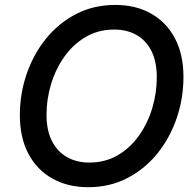

<svg xmlns="http://www.w3.org/2000/svg" viewBox="-20 -758 804 788"><path d="M341.8 10.3Q257.8 10.3 194.6 -25.4Q131.3 -61 96.4 -127.2Q61.5 -193.4 61.5 -285.6Q61.5 -372.6 89.1 -453.6Q116.7 -534.7 168.2 -598.6Q219.7 -662.6 292 -700.2Q364.3 -737.8 453.1 -737.8Q537.6 -737.8 600.3 -702.1Q663.1 -666.5 698 -600.6Q732.9 -534.7 732.9 -442.4Q732.9 -354.5 705.3 -273.4Q677.7 -192.4 626.2 -128.4Q574.7 -64.5 502.7 -27.1Q430.7 10.3 341.8 10.3ZM346.2 -90.8Q411.6 -90.8 463.1 -120.8Q514.6 -150.9 550.5 -201.7Q586.4 -252.4 605 -314.7Q623.5 -377 623.5 -440.9Q623.5 -504.9 601.6 -548.6Q579.6 -592.3 540.3 -614.5Q501 -636.7 448.7 -636.7Q383.3 -636.7 331.8 -606.4Q280.3 -576.2 244.4 -525.6Q208.5 -475.1 189.7 -413.1Q170.9 -351.1 170.9 -287.1Q170.9 -223.1 193.1 -179.4Q215.3 -135.7 254.9 -113.3Q294.4 -90.8 346.2 -90.8Z"/></svg>

Font: Inter 17pt Medium
Style: Italic
Weight: 500
Italic angle: -9.3988°
Version: Version 4.001;git-66647c0bb